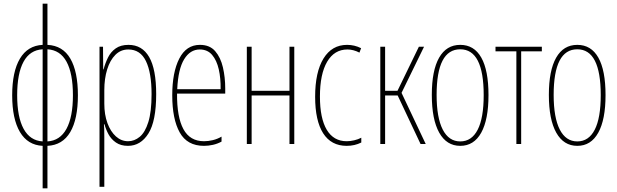

<svg xmlns="http://www.w3.org/2000/svg" viewBox="-20 -780 3342 1040"><path d="M211 240V10Q130 6 88 -65Q46 -136 46 -264Q46 -392 88 -462.5Q130 -533 211 -537V-760H237V-537Q320 -533 361 -462.5Q402 -392 402 -264Q402 -135 360.5 -64.5Q319 6 237 10V240ZM375 -264Q375 -382 340.5 -445.5Q306 -509 237 -513V-14Q305 -18 340 -82Q375 -146 375 -264ZM73 -264Q73 -146 108 -82Q143 -18 211 -14V-513Q142 -509 107.5 -445.5Q73 -382 73 -264Z M519 232V-527H538L539 -404H541Q550 -438 565 -468.5Q580 -499 607 -518Q634 -537 676 -537Q750 -537 788 -471Q826 -405 826 -270Q826 -124 784 -57Q742 10 673 10Q634 10 608 -8Q582 -26 567.5 -53Q553 -80 546 -107H543Q544 -98 544.5 -79.5Q545 -61 545 -37V232ZM674 -15Q708 -15 737 -39Q766 -63 783.5 -119Q801 -175 801 -270Q801 -386 770.5 -449Q740 -512 675 -512Q634 -512 605 -483Q576 -454 560.5 -404Q545 -354 545 -292V-219Q545 -159 562 -113Q579 -67 608 -41Q637 -15 674 -15Z M1085 10Q994 10 953.5 -62.5Q913 -135 913 -264Q913 -388 951 -462.5Q989 -537 1063 -537Q1116 -537 1145.5 -503Q1175 -469 1187.5 -415Q1200 -361 1200 -301V-273H939Q938 -146 973.5 -80.5Q1009 -15 1085 -15Q1108 -15 1133 -21Q1158 -27 1180 -40V-13Q1158 -1 1133.5 4.5Q1109 10 1085 10ZM940 -297H1175Q1176 -356 1165 -404.5Q1154 -453 1129 -482.5Q1104 -512 1062 -512Q1010 -512 977.5 -459Q945 -406 940 -297Z M1317 0V-527H1343V-288H1548V-527H1574V0H1548V-263H1343V0Z M1858 10Q1774 10 1730.5 -58Q1687 -126 1687 -256Q1687 -390 1732.5 -463.5Q1778 -537 1860 -537Q1900 -537 1936 -519L1927 -495Q1894 -512 1862 -512Q1791 -512 1752 -445.5Q1713 -379 1713 -257Q1713 -139 1750 -77Q1787 -15 1858 -15Q1877 -15 1898.5 -20Q1920 -25 1937 -34V-8Q1901 10 1858 10Z M2040 0V-527H2066V-288H2133L2249 -527H2277L2155 -277L2286 0H2258L2134 -263H2066V0Z M2473 10Q2399 10 2359 -61.5Q2319 -133 2319 -266Q2319 -398 2358.5 -467.5Q2398 -537 2473 -537Q2548 -537 2587 -468Q2626 -399 2626 -265Q2626 -132 2586.5 -61Q2547 10 2473 10ZM2473 -14Q2535 -14 2567.5 -77.5Q2600 -141 2600 -265Q2600 -513 2473 -513Q2345 -513 2345 -266Q2345 -143 2378 -78.5Q2411 -14 2473 -14Z M2777 0V-502H2664V-527H2915V-502H2803V0Z M3107 10Q3033 10 2993 -61.5Q2953 -133 2953 -266Q2953 -398 2992.5 -467.5Q3032 -537 3107 -537Q3182 -537 3221 -468Q3260 -399 3260 -265Q3260 -132 3220.5 -61Q3181 10 3107 10ZM3107 -14Q3169 -14 3201.5 -77.5Q3234 -141 3234 -265Q3234 -513 3107 -513Q2979 -513 2979 -266Q2979 -143 3012 -78.5Q3045 -14 3107 -14Z"/></svg>

Font: Noto Sans ExtraCondensed Thin
Style: Regular
Weight: 100
Width: 2
Designer: Monotype Design Team
Foundry: Monotype Imaging Inc.
Version: Version 2.013; ttfautohint (v1.8.4.7-5d5b)